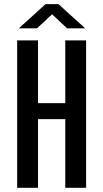

<svg xmlns="http://www.w3.org/2000/svg" viewBox="-20 -892 490 912"><path d="M61.5 0V-700H160.5V-402H290V-700H389V0H290V-326H160.5V0ZM69.5 -757.5 196.5 -872.5H257.5L384.5 -757.5H298.5L227.5 -824L155.5 -757.5Z"/></svg>

Font: Trispace Condensed
Style: Regular
Weight: 400
Width: 3
Designer: Tyler Finck
Foundry: Etcetera Type Company
Version: Version 1.210; ttfautohint (v1.8.3)